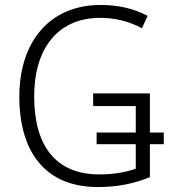

<svg xmlns="http://www.w3.org/2000/svg" viewBox="-20 -745 692 775"><path d="M375 10C454 10 523 -4 585 -30V-163H641V-210H585V-368H356V-317H528V-210H370V-163H528V-64C488 -50 440 -41 381 -41C205 -41 118 -156 118 -356C118 -549 213 -673 385 -673C442 -673 499 -660 553 -631L576 -681C519 -711 456 -725 387 -725C176 -725 58 -572 58 -355C58 -134 161 10 375 10Z"/></svg>

Font: Noto Sans SemiCondensed Light
Style: Regular
Weight: 300
Width: 4
Designer: Monotype Design Team
Foundry: Monotype Imaging Inc.
Version: Version 2.013